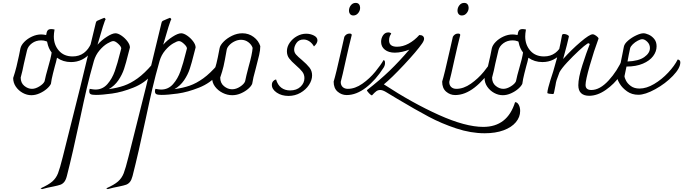

<svg xmlns="http://www.w3.org/2000/svg" viewBox="-20 -650 4722 1327"><path d="M621 -333Q621 -308 601 -281.5Q581 -255 546.5 -238Q512 -221 471 -221Q416 -221 374 -251Q368 -222 359 -192Q356 -181 346 -141.5Q336 -102 332 -71Q325 -55 304 -36.5Q283 -18 254 -5Q225 8 197 8Q166 8 137 -8Q108 -24 89.5 -51Q71 -78 71 -111Q85 -153 94 -190Q103 -227 111 -265L121 -315Q126 -338 148 -360.5Q170 -383 201.5 -397.5Q233 -412 265 -412Q277 -412 299 -408Q302 -431 309.5 -440Q317 -449 334 -449Q344 -449 357 -446Q352 -418 352 -398Q352 -340 387 -300Q422 -260 482 -260Q527 -260 559.5 -284Q592 -308 611 -353Q621 -350 621 -333ZM311 -179Q331 -246 337 -287Q315 -315 307 -355Q307 -359 305.5 -361.5Q304 -364 299 -365Q284 -371 265 -371Q228 -371 201 -351Q174 -331 167 -303Q164 -291 145 -209Q136 -161 123 -114Q123 -77 148 -56.5Q173 -36 201 -36Q225 -36 252.5 -53Q280 -70 288 -88Q296 -128 311 -179Z M1047 -175Q1047 -163 1042.5 -154Q1038 -145 1030 -135Q981 -76 902 -44.5Q823 -13 754.5 -3.5Q686 6 643 6Q617 6 607 1Q597 -4 597 -19Q597 -27 600 -36Q628 -31 639 -31Q689 -31 722 -68.5Q755 -106 773.5 -158.5Q792 -211 811 -288Q814 -297 818 -315Q818 -328 797.5 -347Q777 -366 763 -366Q750 -366 722 -349.5Q694 -333 667.5 -301.5Q641 -270 629 -229Q600 -127 579.5 -39Q559 49 534 167Q482 411 442 567Q435 594 424 607.5Q413 621 398 626.5Q383 632 349 639Q306 647 271 657L260 652Q316 627 342 604Q368 581 381 547.5Q394 514 414 434Q542 -69 642 -491Q644 -500 648 -503.5Q652 -507 658 -509Q668 -513 682 -519.5Q696 -526 701 -527Q704 -526 710 -518Q708 -511 705 -507Q697 -489 665 -378Q656 -348 654 -341Q681 -372 718.5 -396Q756 -420 778 -420Q796 -420 820 -403.5Q844 -387 861 -364Q878 -341 878 -322L866 -276Q851 -215 837.5 -174Q824 -133 798 -95Q772 -57 732 -34Q791 -42 837 -58Q883 -74 931 -108.5Q979 -143 1032 -205Q1047 -196 1047 -175Z M1501 -175Q1501 -163 1496.5 -154Q1492 -145 1484 -135Q1435 -76 1356 -44.5Q1277 -13 1208.5 -3.5Q1140 6 1097 6Q1071 6 1061 1Q1051 -4 1051 -19Q1051 -27 1054 -36Q1082 -31 1093 -31Q1143 -31 1176 -68.5Q1209 -106 1227.5 -158.5Q1246 -211 1265 -288Q1268 -297 1272 -315Q1272 -328 1251.5 -347Q1231 -366 1217 -366Q1204 -366 1176 -349.5Q1148 -333 1121.5 -301.5Q1095 -270 1083 -229Q1054 -127 1033.5 -39Q1013 49 988 167Q936 411 896 567Q889 594 878 607.5Q867 621 852 626.5Q837 632 803 639Q760 647 725 657L714 652Q770 627 796 604Q822 581 835 547.5Q848 514 868 434Q996 -69 1096 -491Q1098 -500 1102 -503.5Q1106 -507 1112 -509Q1122 -513 1136 -519.5Q1150 -526 1155 -527Q1158 -526 1164 -518Q1162 -511 1159 -507Q1151 -489 1119 -378Q1110 -348 1108 -341Q1135 -372 1172.5 -396Q1210 -420 1232 -420Q1250 -420 1274 -403.5Q1298 -387 1315 -364Q1332 -341 1332 -322L1320 -276Q1305 -215 1291.5 -174Q1278 -133 1252 -95Q1226 -57 1186 -34Q1245 -42 1291 -58Q1337 -74 1385 -108.5Q1433 -143 1486 -205Q1501 -196 1501 -175Z M1446 -111Q1468 -181 1476 -212Q1484 -243 1498 -318Q1502 -338 1525.5 -362Q1549 -386 1584 -403Q1619 -420 1655 -420Q1699 -420 1733 -394.5Q1767 -369 1779 -331Q1779 -304 1771 -269.5Q1763 -235 1748 -178Q1728 -107 1723 -71Q1717 -55 1696 -36.5Q1675 -18 1645.5 -5Q1616 8 1585 8Q1551 8 1519 -8Q1487 -24 1466.5 -51Q1446 -78 1446 -111ZM1674 -88Q1681 -124 1698 -188Q1723 -276 1726 -319Q1719 -341 1697 -358Q1675 -375 1646 -375Q1624 -375 1602 -364.5Q1580 -354 1565 -338Q1550 -322 1547 -307Q1533 -226 1525 -192Q1517 -158 1502 -114Q1502 -76 1528 -54.5Q1554 -33 1584 -33Q1612 -33 1639.5 -51Q1667 -69 1674 -88Z M1859 -63Q1859 -79 1868 -89Q1877 -99 1888 -101Q1899 -63 1924 -44Q1949 -25 1985 -25Q2030 -25 2057 -50.5Q2084 -76 2084 -110Q2084 -135 2069.5 -154Q2055 -173 2026 -198Q1994 -226 1978.5 -246.5Q1963 -267 1963 -296Q1963 -327 1982.5 -355Q2002 -383 2032.5 -400Q2063 -417 2096 -417Q2125 -417 2149.5 -404.5Q2174 -392 2174 -371Q2174 -351 2150 -329Q2137 -352 2118 -364.5Q2099 -377 2078 -377Q2046 -377 2029.5 -353.5Q2013 -330 2013 -307Q2013 -288 2026 -273Q2039 -258 2067 -235Q2101 -206 2119 -183Q2137 -160 2137 -129Q2137 -96 2115.5 -63Q2094 -30 2056.5 -8.5Q2019 13 1974 13Q1926 13 1892.5 -10Q1859 -33 1859 -63Z M2286 -86Q2301 -134 2338 -299Q2356 -380 2360 -396Q2373 -418 2396 -418Q2411 -418 2411 -408Q2404 -383 2391.5 -328.5Q2379 -274 2372 -243Q2345 -119 2335 -84Q2335 -61 2348.5 -48.5Q2362 -36 2384 -36Q2434 -36 2484.5 -71.5Q2535 -107 2573.5 -154Q2612 -201 2631 -235Q2637 -233 2639 -228.5Q2641 -224 2641 -213Q2641 -198 2631 -182Q2577 -97 2510 -45Q2443 7 2376 7Q2341 7 2313.5 -16.5Q2286 -40 2286 -86ZM2392 -577Q2392 -597 2405 -613.5Q2418 -630 2438 -630Q2454 -630 2461.5 -620Q2469 -610 2469 -596Q2469 -576 2455.5 -559.5Q2442 -543 2422 -543Q2408 -543 2400 -552.5Q2392 -562 2392 -577Z M3575 117Q3575 159 3545.5 194.5Q3516 230 3460.5 250.5Q3405 271 3330 271Q3234 271 3133 237.5Q3032 204 2943.5 157Q2855 110 2724 32Q2672 0 2646 -15Q2624 -28 2608 -28Q2593 -28 2581.5 -20Q2570 -12 2551 9Q2544 9 2530 -6Q2516 -21 2516 -27Q2606 -97 2672.5 -161Q2739 -225 2809 -307Q2787 -298 2760 -292Q2733 -286 2709 -286Q2666 -286 2640 -306.5Q2614 -327 2614 -361Q2614 -386 2627.5 -406Q2641 -426 2664 -426Q2671 -426 2677 -423.5Q2683 -421 2684 -417Q2678 -410 2673.5 -398Q2669 -386 2669 -371Q2669 -327 2724 -327Q2764 -327 2804 -348.5Q2844 -370 2878 -408Q2894 -408 2902.5 -401Q2911 -394 2911 -382Q2911 -369 2897 -349Q2861 -297 2773 -203Q2685 -109 2633 -67Q2830 62 3013.5 144.5Q3197 227 3320 227Q3487 227 3540 56Q3555 56 3565 74Q3575 92 3575 117Z M3036 -86Q3051 -134 3088 -299Q3106 -380 3110 -396Q3123 -418 3146 -418Q3161 -418 3161 -408Q3154 -383 3141.5 -328.5Q3129 -274 3122 -243Q3095 -119 3085 -84Q3085 -61 3098.5 -48.5Q3112 -36 3134 -36Q3184 -36 3234.5 -71.5Q3285 -107 3323.5 -154Q3362 -201 3381 -235Q3387 -233 3389 -228.5Q3391 -224 3391 -213Q3391 -198 3381 -182Q3327 -97 3260 -45Q3193 7 3126 7Q3091 7 3063.5 -16.5Q3036 -40 3036 -86ZM3142 -577Q3142 -597 3155 -613.5Q3168 -630 3188 -630Q3204 -630 3211.5 -620Q3219 -610 3219 -596Q3219 -576 3205.5 -559.5Q3192 -543 3172 -543Q3158 -543 3150 -552.5Q3142 -562 3142 -577Z M3879 -333Q3879 -308 3859 -281.5Q3839 -255 3804.5 -238Q3770 -221 3729 -221Q3674 -221 3632 -251Q3626 -222 3617 -192Q3614 -181 3604 -141.5Q3594 -102 3590 -71Q3583 -55 3562 -36.5Q3541 -18 3512 -5Q3483 8 3455 8Q3424 8 3395 -8Q3366 -24 3347.5 -51Q3329 -78 3329 -111Q3343 -153 3352 -190Q3361 -227 3369 -265L3379 -315Q3384 -338 3406 -360.5Q3428 -383 3459.5 -397.5Q3491 -412 3523 -412Q3535 -412 3557 -408Q3560 -431 3567.5 -440Q3575 -449 3592 -449Q3602 -449 3615 -446Q3610 -418 3610 -398Q3610 -340 3645 -300Q3680 -260 3740 -260Q3785 -260 3817.5 -284Q3850 -308 3869 -353Q3879 -350 3879 -333ZM3569 -179Q3589 -246 3595 -287Q3573 -315 3565 -355Q3565 -359 3563.5 -361.5Q3562 -364 3557 -365Q3542 -371 3523 -371Q3486 -371 3459 -351Q3432 -331 3425 -303Q3422 -291 3403 -209Q3394 -161 3381 -114Q3381 -77 3406 -56.5Q3431 -36 3459 -36Q3483 -36 3510.5 -53Q3538 -70 3546 -88Q3554 -128 3569 -179Z M4302 -216Q4302 -180 4264 -125Q4226 -70 4167.5 -29Q4109 12 4052 12Q4016 12 3996.5 -6Q3977 -24 3977 -61Q3977 -112 4005 -199.5Q4033 -287 4056 -345Q4052 -351 4048 -351Q4044 -351 4039 -348Q4021 -337 3980 -299Q3939 -261 3900 -219Q3861 -177 3847 -151Q3831 -108 3827 -96.5Q3823 -85 3819 -59L3810 -14Q3809 -11 3808 -6.5Q3807 -2 3805.5 -1Q3804 0 3801 0Q3792 0 3777.5 -2Q3763 -4 3763 -8Q3763 -20 3770 -47Q3777 -74 3784 -96Q3791 -118 3795 -130L3804 -158Q3833 -258 3843.5 -303.5Q3854 -349 3864 -405Q3865 -415 3878 -415Q3887 -415 3898.5 -410.5Q3910 -406 3912 -398Q3908 -380 3897.5 -337Q3887 -294 3872 -242Q3930 -307 3992.5 -360Q4055 -413 4076 -413Q4086 -413 4100 -403Q4114 -393 4117 -384Q4085 -298 4056 -196.5Q4027 -95 4027 -63Q4027 -28 4067 -28Q4126 -28 4186.5 -94Q4247 -160 4283 -244Q4293 -244 4297.5 -235.5Q4302 -227 4302 -216Z M4682 -219Q4682 -179 4630.5 -125.5Q4579 -72 4509 -33.5Q4439 5 4392 5Q4347 5 4314 -18.5Q4281 -42 4263.5 -71Q4246 -100 4246 -114Q4262 -171 4281 -272L4292 -328Q4296 -348 4321 -369.5Q4346 -391 4377 -405.5Q4408 -420 4427 -420Q4442 -420 4463.5 -410.5Q4485 -401 4501.5 -381Q4518 -361 4518 -330Q4518 -294 4494 -262Q4470 -230 4423 -210Q4376 -190 4310 -190L4296 -123Q4296 -114 4306.5 -93Q4317 -72 4340.5 -55Q4364 -38 4400 -38Q4448 -38 4501 -69.5Q4554 -101 4598 -148Q4642 -195 4664 -239Q4682 -236 4682 -219ZM4335 -316Q4325 -271 4317 -225Q4394 -228 4433 -255.5Q4472 -283 4472 -318Q4472 -343 4454 -361Q4436 -379 4419 -379Q4407 -379 4388 -369Q4369 -359 4353.5 -344Q4338 -329 4335 -316Z"/></svg>

Font: Charmonman
Style: Regular
Weight: 400
Designer: Ekaluck Peanpanawate
Foundry: Cadson Demak Co.,Ltd.
Version: Version 1.000; ttfautohint (v1.6)